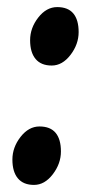

<svg xmlns="http://www.w3.org/2000/svg" viewBox="-20 -507 257 542"><path d="M15 -56.5Q15 -91 38 -120.5Q61 -150 91.5 -150Q122 -150 137 -132Q152 -114 152 -79.5Q152 -45 129 -15Q106 15 76 15Q46 15 30.5 -3.5Q15 -22 15 -56.5ZM65 -393.5Q65 -428 88 -457.5Q111 -487 141.5 -487Q172 -487 187 -469Q202 -451 202 -416.5Q202 -382 179 -352Q156 -322 126 -322Q96 -322 80.5 -340.5Q65 -359 65 -393.5Z"/></svg>

Font: Andada SC
Style: Bold Italic
Weight: 700
Italic angle: -8.29999°
Designer: Carolina Giovagnoli
Foundry: Carolina Giovagnoli
Version: Version 1.003